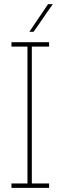

<svg xmlns="http://www.w3.org/2000/svg" viewBox="-20 -903 291 923"><path d="M216 0V-21H133V-679H216V-700H35V-679H112V-21H35V0ZM141 -750Q165 -783 187.5 -816.5Q210 -850 234 -883H211Q188 -850 166 -816.5Q144 -783 121 -750Z"/></svg>

Font: Josefin Slab Thin ExtraLight
Style: Regular
Weight: 250
Version: Version 2.000